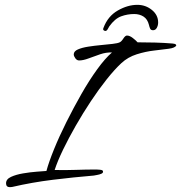

<svg xmlns="http://www.w3.org/2000/svg" viewBox="-20 -769 749 794"><path d="M548 -749Q582 -749 608 -728Q634 -707 634 -676Q634 -664 628.5 -654Q623 -644 613 -644Q604 -644 601 -650.5Q598 -657 596 -666Q590 -690 573.5 -700.5Q557 -711 535 -711Q507 -711 481 -701.5Q455 -692 432 -660Q430 -656 425.5 -648.5Q421 -641 416 -641Q412 -641 408.5 -644Q405 -647 408 -654Q426 -702 467 -725.5Q508 -749 548 -749ZM21 5Q5 5 5 -11Q5 -28 25.5 -37.5Q46 -47 75.5 -52Q105 -57 132 -59Q159 -61 172 -62Q182 -99 203.5 -152Q225 -205 254.5 -264Q284 -323 316.5 -380Q349 -437 382 -482.5Q415 -528 443 -552Q419 -553 394 -544.5Q369 -536 346.5 -527.5Q324 -519 307 -519Q298 -519 291.5 -528Q285 -537 285 -544Q285 -557 302 -564.5Q319 -572 344.5 -576Q370 -580 397 -582.5Q424 -585 445.5 -587.5Q467 -590 475 -594Q482 -597 490 -609.5Q498 -622 505 -622Q516 -622 529 -612Q542 -602 549 -594Q584 -594 621 -593Q658 -592 694 -589Q697 -589 702.5 -587.5Q708 -586 709 -581Q704 -571 678.5 -567.5Q653 -564 617.5 -560Q582 -556 545.5 -544.5Q509 -533 482 -508Q453 -481 420.5 -440Q388 -399 355.5 -350Q323 -301 293.5 -249.5Q264 -198 241 -150.5Q218 -103 206 -66Q250 -65 293 -66.5Q336 -68 379 -68Q381 -68 393.5 -67Q406 -66 406 -60Q407 -54 399 -50.5Q391 -47 381.5 -45.5Q372 -44 368 -43Q284 -36 198.5 -25.5Q113 -15 31 4Q29 4 26.5 4.5Q24 5 21 5Z"/></svg>

Font: Hurricane
Style: Regular
Weight: 400
Designer: Robert E. Leuschke
Foundry: Robert E. Leuschke
Version: Version 1.010; ttfautohint (v1.8.3)